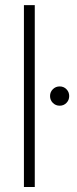

<svg xmlns="http://www.w3.org/2000/svg" viewBox="-20 -748 307 768"><path d="M119.1 -727.5V0H75.7V-727.5ZM218.8 -325.2Q202.6 -325.2 191.4 -336.4Q180.2 -347.7 180.2 -363.8Q180.2 -379.9 191.4 -391.1Q202.6 -402.3 218.8 -402.3Q234.9 -402.3 245.8 -391.1Q256.8 -379.9 256.8 -363.8Q256.8 -347.7 245.8 -336.4Q234.9 -325.2 218.8 -325.2Z"/></svg>

Font: Inter 24pt ExtraLight
Style: Regular
Weight: 250
Designer: Rasmus Andersson
Foundry: rsms
Version: Version 4.001;git-66647c0bb